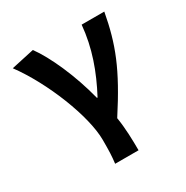

<svg xmlns="http://www.w3.org/2000/svg" viewBox="-179 -738 1059 1094"><g transform="rotate(-30 350.0 -191.0)"><path d="M274 54C274 128 273 158 267 207H421C421 142 419 59 407 -12C560 -248 611 -380 647 -575H498C485 -430 438 -300 369 -170H365C322 -340 248 -503 185 -589L34 -556C162 -383 274 -102 274 54Z"/></g></svg>

Font: Kawkab Mono
Style: Bold
Weight: 700
Monospace: yes
Designer: Abdullah Arif
Foundry: Abdullah Arif
Version: Version 1.000;PS 000.500;hotconv 1.0.88;makeotf.lib2.5.64775